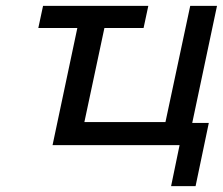

<svg xmlns="http://www.w3.org/2000/svg" viewBox="-20 -492 756 651"><path d="M109.9 -397 126 -472.2H482.9L466.8 -397H334L266.1 -78.1H541L625 -472.2H715.8L631.8 -75.2H688L643.1 139.2H560.1L588.9 0H158.2L242.2 -397Z"/></svg>

Font: CMU Bright
Style: SemiBoldOblique
Weight: 600
Italic angle: -12°
Version: Version 0.7.0